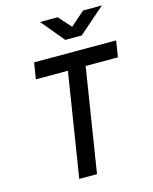

<svg xmlns="http://www.w3.org/2000/svg" viewBox="-137 -1039 896 1128"><g transform="rotate(-15 311.0 -475.0)"><path d="M202 0 302 -631H107L123 -730H622L606 -631H410L310 0ZM334 -810 218 -950H325L393 -874L480 -950H594L434 -810Z"/></g></svg>

Font: JetBrains Mono NL SemiBold
Style: Italic
Weight: 600
Italic angle: -9°
Monospace: yes
Designer: Philipp Nurullin, Konstantin Bulenkov
Foundry: JetBrains
Version: Version 2.305; ttfautohint (v1.8.4.7-5d5b)